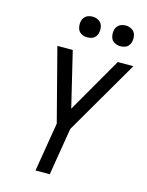

<svg xmlns="http://www.w3.org/2000/svg" viewBox="-138 -1037 859 1120"><g transform="rotate(15 291.5 -476.5)"><path d="M189 0H275L322 -286L583 -735H489L297 -402L217 -735H124L238 -296ZM479 -828Q493 -828 506.5 -832.5Q520 -837 529 -849Q538 -861 540 -875Q544 -895 538.5 -914Q533 -933 516 -943Q499 -953 479 -953Q465 -953 451.5 -948Q438 -943 429 -931Q420 -919 418 -905Q415 -885 420.5 -866Q426 -847 442.5 -837.5Q459 -828 479 -828ZM279 -828Q293 -828 306.5 -832.5Q320 -837 329 -849Q338 -861 340 -875Q344 -895 338.5 -914Q333 -933 316 -943Q299 -953 279 -953Q265 -953 251.5 -948Q238 -943 229 -931Q220 -919 218 -905Q215 -885 220.5 -866Q226 -847 242.5 -837.5Q259 -828 279 -828Z"/></g></svg>

Font: Iosevka Sparkle Oblique
Style: Regular
Weight: 400
Italic angle: -9°
Designer: Belleve Invis
Foundry: Belleve Invis
Version: Version 4.5.0; ttfautohint (v1.8.3)